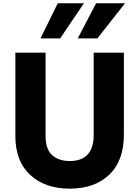

<svg xmlns="http://www.w3.org/2000/svg" viewBox="-20 -1089 835 1154"><path d="M72.3 -271.5V-772.5H253.9V-272.5Q253.9 -191.4 293.9 -156.2Q334 -121.1 398.4 -121.1Q543 -121.1 543 -278.3V-772.5H724.6V-280.3Q724.6 -123 636.7 -39.1Q548.8 44.9 399.9 44.9Q251 44.9 161.6 -37.6Q72.3 -120.1 72.3 -271.5ZM223.6 -858.4 327.1 -1069.3H484.4L341.8 -858.4ZM447.3 -858.4 557.6 -1069.3H731.4L565.4 -858.4Z"/></svg>

Font: GenEi M Gothic v2 Heavy
Style: Regular
Weight: 800
Version: Version 2.0